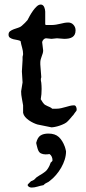

<svg xmlns="http://www.w3.org/2000/svg" viewBox="-20 -555 383 856"><path d="M80.6 -187.5 77.6 -236.3 80.6 -287.1V-301.8Q81.1 -304.2 82 -307.6Q83 -311 83 -313.5Q83 -327.6 78.6 -342.5Q74.2 -357.4 71.8 -371.6Q66.9 -375 57.9 -376.5Q48.8 -377.9 40 -380.1Q31.2 -382.3 24.7 -386.7Q18.1 -391.1 18.1 -400.4Q18.1 -410.6 24.9 -415.8Q31.7 -420.9 41.3 -424.6Q50.8 -428.2 60.8 -431.2Q70.8 -434.1 77.1 -439.9Q83.5 -445.3 91.3 -453.1Q99.1 -460.9 102.5 -465.3Q106.4 -473.1 113 -484.9Q119.6 -496.6 127.4 -507.6Q135.3 -518.6 144 -526.6Q152.8 -534.7 161.6 -534.7Q167.5 -534.7 171.1 -531.5Q174.8 -528.3 177 -523.7Q179.2 -519 180.2 -513.7Q181.2 -508.3 181.6 -503.4V-446.8L184.1 -443.4H207Q219.2 -443.4 229.5 -445.1Q239.7 -446.8 248.8 -449Q257.8 -451.2 266.4 -452.9Q274.9 -454.6 284.7 -454.6Q298.3 -454.6 307.6 -444.3Q316.9 -434.1 316.9 -419.9Q316.9 -408.7 313.2 -401.4Q309.6 -394 302.7 -389.6Q295.9 -385.3 286.6 -383.5Q277.3 -381.8 266.1 -381.8L233.9 -384.3L209.5 -381.8L186 -384.3Q179.2 -384.3 173.6 -378.2Q168 -372.1 168 -366.7L172.4 -330.1Q172.4 -323.2 170.4 -316.9Q168.5 -310.5 166 -304Q163.6 -297.4 161.6 -290.5Q159.7 -283.7 159.7 -276.4V-267.6L164.1 -210.9Q162.6 -208 162.4 -205.1Q162.1 -202.1 162.1 -197.8Q162.1 -194.3 163.1 -191.4Q164.1 -188.5 164.1 -186Q165.5 -171.9 165.5 -158.2Q165.5 -146 164.6 -134.8Q163.6 -123.5 161.6 -112.3Q162.1 -111.8 163.6 -109.6Q165 -107.4 166.7 -104.7Q168.5 -102.1 169.9 -99.4Q171.4 -96.7 172.4 -96.2Q176.3 -90.3 181.2 -87.4Q186 -84.5 191.2 -82.3Q196.3 -80.1 201.9 -77.6Q207.5 -75.2 212.9 -70.3H231.4Q242.7 -70.3 252.9 -72.8Q263.2 -75.2 272.7 -77.9Q282.2 -80.6 291.3 -83Q300.3 -85.4 310.1 -85.4Q315.9 -85.4 318.8 -79.6Q321.8 -73.7 321.8 -68.4Q321.8 -65.4 321.5 -63.7Q321.3 -62 320.3 -60.5Q319.3 -59.1 317.6 -57.1Q315.9 -55.2 313.5 -51.8L306.6 -42Q305.2 -41 302 -37.1Q298.8 -33.2 294.9 -28.6Q291 -23.9 287.1 -19.8Q283.2 -15.6 281.2 -13.7Q276.4 -8.3 266.6 -3.4Q256.8 1.5 246.1 5.1Q235.4 8.8 225.3 10.7Q215.3 12.7 209.5 12.7L147 0Q138.7 -2.4 128.4 -7.3Q118.2 -12.2 108.6 -18.8Q99.1 -25.4 92 -33.7Q85 -42 83 -51.8V-85.4Q80.6 -102.1 77.4 -116.9Q74.2 -131.8 74.2 -147.9ZM103 270.5Q103 269.5 103.5 268.6Q104.5 266.6 105.5 265.6L118.2 252.9Q118.7 252.9 120.8 252Q123 251 125.7 249.8Q128.4 248.5 130.4 247.3Q132.3 246.1 132.8 245.6Q133.8 244.6 137.9 240.5Q142.1 236.3 143.1 235.4Q148.9 231 155.8 227.1Q162.6 223.1 169.2 219Q175.8 214.8 182.1 209.7Q188.5 204.6 192.9 197.3Q193.4 196.8 194.8 194.3Q196.3 191.9 198 188.7Q199.7 185.5 201.2 182.4Q202.6 179.2 203.1 177.2Q203.6 177.2 204.6 173.8Q205.1 172.4 205.6 170.4Q206.5 169.4 210 166.3Q213.4 163.1 213.4 162.6Q213.9 162.1 213.9 160.2Q213.9 158.2 213.9 157.2Q213.9 150.4 210.4 143.1Q207 135.7 200.7 131.8Q191.9 133.3 183.1 133.3Q171.9 133.3 162.6 128.9Q153.3 124.5 148.9 111.3Q148.4 110.8 147.5 107.2Q146.5 103.5 145.3 99.1Q144 94.7 143.1 90.3Q142.1 85.9 141.6 83.5V81.1Q147.5 57.6 160.6 49.1Q173.8 40.5 195.8 40.5Q225.6 40.5 242.2 55.9Q258.8 71.3 269 99.1Q269 99.1 269.8 101.6Q270.5 104 271.5 107.4Q272.5 110.8 273.2 114.3Q273.9 117.7 274.4 119.6Q274.4 137.7 268.6 156.5Q262.7 175.3 252.7 192.6Q242.7 210 229.7 225.1Q216.8 240.2 203.1 250.5Q196.3 256.8 188.2 260Q180.2 263.2 173.8 270.5Q160.2 272.9 146.7 277.1Q133.3 281.2 120.6 281.2Q115.2 281.2 110.1 278.6Q105 275.9 103 270.5Z"/></svg>

Font: IM FELL English
Style: Regular
Weight: 400
Designer: Igino Marini
Foundry: Igino Marini
Version: 3.00